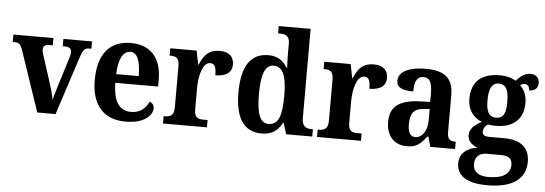

<svg xmlns="http://www.w3.org/2000/svg" viewBox="-58 -943 3867 1362"><g transform="rotate(5 1875.5 -262.0)"><path d="M75 -436 223 0H353L487 -411C506 -469 519 -484 547 -484H566V-536H362V-484H377C409 -484 424 -470 424 -450C424 -432 420 -417 413 -396L352 -199C341 -164 329 -125 324 -98C318 -131 306 -175 292 -218L231 -407C227 -421 222 -435 222 -449C222 -472 236 -484 267 -484H291V-536H6V-484C47 -484 62 -475 75 -436Z M852 10C987 10 1043 -52 1043 -103C1043 -125 1028 -140 1011 -146C989 -99 950 -62 886 -62C802 -62 758 -122 756 -258H1061V-307C1061 -466 978 -549 842 -549C694 -549 609 -453 609 -265C609 -91 692 10 852 10ZM917 -320H757C760 -427 792 -486 844 -486C896 -486 917 -423 917 -320Z M1118 0H1431V-52H1401C1364 -52 1337 -60 1337 -119V-274C1337 -355 1361 -456 1414 -456C1449 -456 1458 -428 1458 -373C1532 -373 1576 -401 1576 -460C1576 -512 1545 -548 1475 -548C1399 -548 1363 -509 1334 -438H1330L1311 -536H1123V-484H1126C1167 -484 1192 -475 1192 -416V-124C1192 -61 1164 -52 1122 -52H1118Z M1822 10C1895 10 1938 -24 1966 -79H1971L1995 0H2181V-52H2174C2129 -52 2103 -66 2103 -128V-760H1876V-708H1883C1924 -708 1958 -701 1958 -645V-582C1958 -545 1959 -502 1961 -471H1956C1930 -515 1891 -548 1821 -548C1700 -548 1632 -460 1632 -267C1632 -75 1700 10 1822 10ZM1864 -62C1802 -62 1778 -130 1778 -268C1778 -402 1802 -477 1864 -477C1936 -477 1958 -402 1958 -269C1958 -132 1936 -62 1864 -62Z M2215 0H2528V-52H2498C2461 -52 2434 -60 2434 -119V-274C2434 -355 2458 -456 2511 -456C2546 -456 2555 -428 2555 -373C2629 -373 2673 -401 2673 -460C2673 -512 2642 -548 2572 -548C2496 -548 2460 -509 2431 -438H2427L2408 -536H2220V-484H2223C2264 -484 2289 -475 2289 -416V-124C2289 -61 2261 -52 2219 -52H2215Z M2854 10C2925 10 2953 -17 2994 -71H3002L3022 0H3198V-52H3194C3152 -52 3138 -68 3138 -123V-378C3138 -503 3072 -549 2941 -549C2834 -549 2748 -518 2748 -447C2748 -400 2786 -381 2867 -381C2867 -449 2883 -489 2930 -489C2980 -489 2993 -448 2993 -374V-318L2917 -315C2777 -310 2708 -261 2708 -153C2708 -42 2773 10 2854 10ZM2908 -60C2872 -60 2856 -91 2856 -148C2856 -221 2880 -259 2953 -264L2994 -267V-191C2994 -112 2960 -60 2908 -60Z M3448 236C3633 236 3720 163 3720 45C3720 -48 3664 -107 3539 -107H3431C3400 -107 3383 -117 3383 -140C3383 -165 3400 -186 3417 -194C3428 -191 3456 -189 3470 -189C3605 -189 3667 -263 3667 -368C3667 -427 3645 -465 3618 -492C3627 -497 3637 -503 3652 -503C3669 -503 3685 -488 3685 -460C3732 -460 3748 -488 3748 -520C3748 -551 3727 -578 3686 -578C3639 -578 3610 -548 3584 -520C3555 -538 3518 -549 3470 -549C3332 -549 3268 -481 3268 -364C3268 -284 3311 -231 3370 -209C3318 -180 3285 -151 3285 -107C3285 -60 3321 -37 3355 -23C3282 -14 3229 28 3229 98C3229 187 3301 236 3448 236ZM3468 -247C3413 -247 3397 -292 3397 -364C3397 -439 3413 -490 3467 -490C3523 -490 3538 -441 3538 -365C3538 -291 3524 -247 3468 -247ZM3450 177C3380 177 3341 148 3341 96C3341 31 3386 14 3423 14H3532C3582 14 3606 35 3606 77C3606 138 3558 177 3450 177Z"/></g></svg>

Font: Noto Serif Myanmar SemiCondensed
Style: Bold
Weight: 700
Width: 4
Designer: Ben Mitchell and the Monotype Design Team
Foundry: Monotype Imaging Inc.
Version: Version 2.106